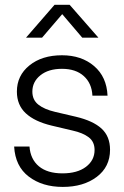

<svg xmlns="http://www.w3.org/2000/svg" viewBox="-20 -751 505 782"><path d="M235.8 10.3Q152.3 10.3 97.2 -31.7Q42 -73.7 37.6 -154.3H100.1Q104 -102.5 138.4 -73.7Q172.9 -44.9 234.4 -44.9Q294.9 -44.9 330.1 -71.5Q365.2 -98.1 365.2 -140.1Q365.2 -173.8 341.3 -191.9Q317.4 -210 275.9 -219.2L190.9 -239.3Q121.1 -255.9 85 -289.6Q48.8 -323.2 48.8 -377.9Q48.8 -443.4 99.9 -484.6Q150.9 -525.9 232.4 -525.9Q312 -525.9 363.3 -481.9Q414.6 -438 418 -361.3H356.4Q354 -411.6 321.3 -441.2Q288.6 -470.7 232.4 -470.7Q177.2 -470.7 144.5 -444.3Q111.8 -418 111.8 -377.9Q111.8 -344.2 136 -325Q160.2 -305.7 204.1 -295.4L289.6 -275.4Q359.4 -258.8 393.8 -227.1Q428.2 -195.3 428.2 -141.1Q428.2 -71.3 374 -30.5Q319.8 10.3 235.8 10.3ZM151.4 -597.7H86.4V-598.1L202.1 -731.4H263.7L380.4 -598.1V-597.7H314.9L233.4 -693.4Z"/></svg>

Font: Inter Display Light
Style: Regular
Weight: 300
Designer: Rasmus Andersson
Foundry: rsms
Version: Version 4.000;git-a52131595